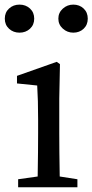

<svg xmlns="http://www.w3.org/2000/svg" viewBox="-38 -796 393 816"><path d="M89.4 -759.8Q107.4 -743.2 107.4 -716.8Q107.4 -690.4 89.4 -673.8Q71.3 -657.2 44.9 -657.2Q18.6 -657.2 0.5 -673.8Q-17.6 -690.4 -17.6 -716.8Q-17.6 -743.2 0.5 -759.8Q18.6 -776.4 44.9 -776.4Q71.3 -776.4 89.4 -759.8ZM213.9 -377V-230.5Q213.9 -157.2 215.8 -45.9L291 -34.2V0H39.1V-34.2L122.1 -45.9Q124 -157.2 124 -230.5V-288.1Q124 -371.1 120.1 -432.6L34.2 -441.4V-473.6L203.1 -533.2L216.8 -523.4ZM273.4 -776.4Q299.8 -776.4 317.4 -759.8Q335 -743.2 335 -716.8Q335 -690.4 317.4 -673.8Q299.8 -657.2 273.4 -657.2Q248 -657.2 229 -674.3Q210 -691.4 210 -716.8Q210 -742.2 229 -759.3Q248 -776.4 273.4 -776.4Z"/></svg>

Font: GenYoMin TW TTF Medium
Style: Regular
Weight: 500
Version: Version 1.300